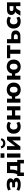

<svg xmlns="http://www.w3.org/2000/svg" viewBox="3050 -3818 897 7038"><g transform="rotate(-90 3499.0 -298.5)"><path d="M258 11Q190 11 130 -3.5Q70 -18 28 -46L65 -142Q100 -120 152 -107.5Q204 -95 255 -95Q310 -95 336.5 -107Q363 -119 363 -146Q363 -195 294 -195H155V-300H281Q344 -300 344 -345Q344 -369 321.5 -382Q299 -395 242 -395Q191 -395 149 -383.5Q107 -372 72 -353L35 -447Q76 -472 136 -486.5Q196 -501 269 -501Q371 -501 425.5 -464.5Q480 -428 480 -362Q480 -325 459.5 -297Q439 -269 403 -256Q499 -233 499 -138Q499 -70 436 -29.5Q373 11 258 11Z M568 130V-116H627Q652 -158 663 -213.5Q674 -269 674 -354V-491H1077V-116H1158V130H1030V0H695V130ZM760 -115H936V-376H802V-316Q802 -261 791 -207Q780 -153 760 -115Z M1235 -586V-727H1398V-586ZM1241 0V-491H1392V0Z M1525 0V-491H1661V-194L1885 -491H2009V0H1873V-297L1649 0ZM1766 -552Q1683 -552 1636 -593Q1589 -634 1577 -696L1651 -720Q1667 -674 1694.5 -653Q1722 -632 1767 -632Q1813 -632 1840 -654Q1867 -676 1883 -719L1953 -696Q1936 -628 1887 -590Q1838 -552 1766 -552Z M2380 11Q2300 11 2240.5 -20.5Q2181 -52 2149 -110Q2117 -168 2117 -247Q2117 -326 2149 -383Q2181 -440 2240.5 -470.5Q2300 -501 2380 -501Q2427 -501 2475 -487Q2523 -473 2553 -447L2511 -343Q2486 -363 2455 -374.5Q2424 -386 2395 -386Q2336 -386 2303.5 -349.5Q2271 -313 2271 -246Q2271 -180 2303.5 -142.5Q2336 -105 2395 -105Q2423 -105 2454.5 -116Q2486 -127 2511 -148L2553 -44Q2523 -18 2475 -3.5Q2427 11 2380 11Z M2635 0V-491H2786V-309H2973V-491H3124V0H2973V-192H2786V0Z M3731 11Q3627 11 3559.5 -43.5Q3492 -98 3477 -192H3402V0H3255V-491H3402V-309H3478Q3496 -399 3563 -450Q3630 -501 3731 -501Q3810 -501 3868.5 -470Q3927 -439 3959 -381.5Q3991 -324 3991 -246Q3991 -167 3959 -109.5Q3927 -52 3868.5 -20.5Q3810 11 3731 11ZM3731 -102Q3779 -102 3809 -137Q3839 -172 3839 -246Q3839 -319 3809 -353.5Q3779 -388 3731 -388Q3682 -388 3652 -353.5Q3622 -319 3622 -246Q3622 -172 3652 -137Q3682 -102 3731 -102Z M4575 11Q4471 11 4403.5 -43.5Q4336 -98 4321 -192H4246V0H4099V-491H4246V-309H4322Q4340 -399 4407 -450Q4474 -501 4575 -501Q4654 -501 4712.5 -470Q4771 -439 4803 -381.5Q4835 -324 4835 -246Q4835 -167 4803 -109.5Q4771 -52 4712.5 -20.5Q4654 11 4575 11ZM4575 -102Q4623 -102 4653 -137Q4683 -172 4683 -246Q4683 -319 4653 -353.5Q4623 -388 4575 -388Q4526 -388 4496 -353.5Q4466 -319 4466 -246Q4466 -172 4496 -137Q4526 -102 4575 -102Z M5047 0V-373H4885V-491H5360V-373H5198V0Z M5433 0V-491H5584V-335H5702Q5902 -335 5902 -171Q5902 -95 5847.5 -47.5Q5793 0 5702 0ZM5584 -97H5676Q5717 -97 5740.5 -115Q5764 -133 5764 -169Q5764 -205 5741 -222Q5718 -239 5676 -239H5584Z M6235 11Q6155 11 6095.5 -20.5Q6036 -52 6004 -110Q5972 -168 5972 -247Q5972 -326 6004 -383Q6036 -440 6095.5 -470.5Q6155 -501 6235 -501Q6282 -501 6330 -487Q6378 -473 6408 -447L6366 -343Q6341 -363 6310 -374.5Q6279 -386 6250 -386Q6191 -386 6158.5 -349.5Q6126 -313 6126 -246Q6126 -180 6158.5 -142.5Q6191 -105 6250 -105Q6278 -105 6309.5 -116Q6341 -127 6366 -148L6408 -44Q6378 -18 6330 -3.5Q6282 11 6235 11Z M6446 0 6518 -123Q6546 -174 6592 -191Q6470 -215 6470 -335Q6470 -408 6520 -449.5Q6570 -491 6666 -491H6932V0H6793V-159H6752Q6728 -159 6709.5 -145.5Q6691 -132 6679 -111L6616 0ZM6698 -256H6793V-394H6698Q6655 -394 6633.5 -376Q6612 -358 6612 -326Q6612 -293 6633.5 -274.5Q6655 -256 6698 -256Z"/></g></svg>

Font: Nunito Sans ExtraBold
Style: Regular
Weight: 800
Designer: Vernon Adams
Foundry: Vernon Adams
Version: Version 3.101; ttfautohint (v1.8.4.7-5d5b);gftools[0.9.27]